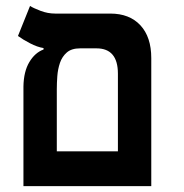

<svg xmlns="http://www.w3.org/2000/svg" viewBox="-20 -632 626 652"><path d="M59.6 0V-338.4Q60.5 -389.2 79.6 -421.1Q98.6 -453.1 127.9 -463.9V-468.8Q106.4 -472.2 81.8 -485.1Q57.1 -498 41 -509.8L82 -611.8Q93.3 -604.5 117.7 -595.2Q142.1 -585.9 167.5 -585.9H354.5Q419.9 -585.9 456.8 -546.1Q493.7 -506.3 493.7 -434.6V0ZM252 -467.8Q223.1 -467.8 207 -453.9Q190.9 -439.9 183.6 -418.5Q176.3 -397 174.6 -373Q172.9 -349.1 172.9 -329.1V-118.2H380.4V-381.8Q380.4 -467.8 307.6 -467.8Z"/></svg>

Font: Cascadia Mono NF SemiBold
Style: Regular
Weight: 600
Monospace: yes
Designer: Aaron Bell
Foundry: Saja Typeworks
Version: Version 2404.023; ttfautohint (v1.8.4)